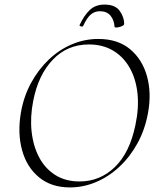

<svg xmlns="http://www.w3.org/2000/svg" viewBox="-20 -806 690 838"><path d="M285 12Q204 12 150.5 -32Q97 -76 76.5 -150Q56 -224 71 -313Q83 -384 115 -443Q147 -502 192.5 -545.5Q238 -589 293.5 -612.5Q349 -636 409 -636Q494 -636 547.5 -591.5Q601 -547 621.5 -473.5Q642 -400 626 -313Q613 -241 580.5 -181.5Q548 -122 501.5 -78.5Q455 -35 399.5 -11.5Q344 12 285 12ZM327 -14Q416 -14 481 -76.5Q546 -139 571 -260Q587 -335 580 -399Q573 -463 545.5 -511Q518 -559 473 -585.5Q428 -612 368 -612Q274 -612 210.5 -545.5Q147 -479 125 -366Q111 -295 118 -231.5Q125 -168 151 -119Q177 -70 221.5 -42Q266 -14 327 -14ZM480 -689Q478 -719 462 -738Q446 -757 416 -757Q393 -757 376 -742.5Q359 -728 343 -693Q340 -688 333 -691Q326 -694 327 -696Q347 -739 372 -762.5Q397 -786 436 -786Q483 -786 502.5 -758.5Q522 -731 522 -702Q522 -697 515.5 -693.5Q509 -690 501 -688Q493 -686 486.5 -686Q480 -686 480 -689Z"/></svg>

Font: Cormorant Infant Light
Style: Italic
Weight: 300
Italic angle: -10°
Designer: Christian Thalmann (Catharsis Fonts)
Foundry: Catharsis Fonts
Version: Version 4.001